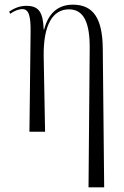

<svg xmlns="http://www.w3.org/2000/svg" viewBox="-20 -564 529 822"><path d="M359 238H426L420 -355C419 -486 379 -544 292 -544C232 -544 188 -511 169 -438H167C164 -507 150 -539 93 -539C67 -539 44 -531 19 -514L24 -505C46 -521 64 -525 76 -525C103 -525 112 -496 111 -426L106 0H173L167 -322C165 -458 206 -524 275 -524C341 -524 365 -463 364 -355Z"/></svg>

Font: Noto Serif Display ExtraCondensed Light
Style: Regular
Weight: 300
Width: 2
Designer: Monotype Design Team
Foundry: Monotype Imaging Inc.
Version: Version 2.009